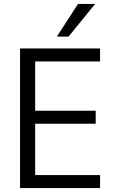

<svg xmlns="http://www.w3.org/2000/svg" viewBox="-20 -950 575 970"><path d="M81.3 0V-705H485.5V-639.6H157.7V-390.6H463.5V-324.9H157.7V-65.7H485.5V0ZM267.2 -765 374.2 -930.1H460.6L326.3 -765Z"/></svg>

Font: Nunito Sans 12pt ExtraLight SemiCondensed
Style: Regular
Weight: 200
Width: 4
Version: Version 3.101;gftools[0.9.27]